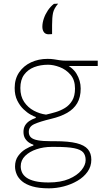

<svg xmlns="http://www.w3.org/2000/svg" viewBox="-20 -825 576 1047"><path d="M247 202Q192.5 202 156.8 191.5Q121 181 100.2 163.5Q79.5 146 70.8 125Q62 104 62 83Q62 49 79 25.5Q96 2 119.5 -12Q143 -26 162 -31V-36Q152.5 -38.5 139.8 -46.5Q127 -54.5 117.5 -69Q108 -83.5 108 -106Q108 -125.5 116.2 -140Q124.5 -154.5 139.5 -164.8Q154.5 -175 175 -182V-187Q166 -189.5 147.2 -199.8Q128.5 -210 108.5 -229Q88.5 -248 74.2 -276.8Q60 -305.5 60 -345Q60 -394.5 84.2 -430.2Q108.5 -466 149.2 -485Q190 -504 239 -504Q259.5 -504 274.8 -501.5Q290 -499 306 -496.5Q322 -494 345 -494H513V-465Q461.5 -465 411 -465Q360.5 -465 310 -465L321 -482Q374.5 -460.5 397.2 -423Q420 -385.5 420 -342Q420 -294.5 401 -262.2Q382 -230 346 -209.5Q310 -189 259 -177Q197 -162 167 -148.2Q137 -134.5 137 -106Q137 -86.5 149 -75.5Q161 -64.5 187.5 -59.8Q214 -55 258 -55H281Q354.5 -55 397.5 -44.2Q440.5 -33.5 459.2 -11.2Q478 11 478 46Q478 83 457.2 112Q436.5 141 402.2 161Q368 181 327.5 191.5Q287 202 247 202ZM245 170Q311 170 356 150.8Q401 131.5 424 103.2Q447 75 447 48Q447 22 433.8 6.2Q420.5 -9.5 384.8 -16.8Q349 -24 282 -24H261Q218 -24 179.5 -11.2Q141 1.5 117 25.2Q93 49 93 82Q93 99.5 100.2 115.5Q107.5 131.5 124.8 143.8Q142 156 171.5 163Q201 170 245 170ZM231 -200Q255.5 -205.5 282.8 -213.5Q310 -221.5 334.2 -236.2Q358.5 -251 373.8 -276.5Q389 -302 389 -342Q389 -389 364.5 -417.5Q340 -446 305.8 -459Q271.5 -472 242 -472Q200.5 -472 166.2 -458.8Q132 -445.5 111.5 -417.5Q91 -389.5 91 -345Q91 -299.5 111.8 -269Q132.5 -238.5 164.5 -221.5Q196.5 -204.5 231 -200ZM243 -638Q226.5 -639 218.8 -650.5Q211 -662 211 -679Q211 -700.5 219 -724Q227 -747.5 241.2 -768.5Q255.5 -789.5 274 -804L297 -805Q274.5 -779 269.2 -754.5Q264 -730 264 -688Q264 -676 264 -663.5Q264 -651 264 -639Z"/></svg>

Font: Commissioner Thin Thin
Style: Regular
Weight: 250
Version: Version 1.000